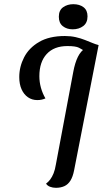

<svg xmlns="http://www.w3.org/2000/svg" viewBox="-20 -875 491 917"><path d="M247 22Q232 22 219 17Q206 12 200 2Q211 -6 220 -18Q229 -30 236 -47.5Q243 -65 247 -90L330 -532Q338 -575 352 -603.5Q366 -632 389.5 -646Q413 -660 451 -660L334 -62Q328 -31 316.5 -12.5Q305 6 287.5 14Q270 22 247 22ZM158 -397Q133 -397 113.5 -410.5Q94 -424 83 -448.5Q72 -473 72 -507Q72 -556 95 -601Q118 -646 166.5 -674.5Q215 -703 290 -703Q318 -703 342 -697.5Q366 -692 386 -684Q406 -676 422 -669.5Q438 -663 450 -660L376 -635L375 -637Q372 -639 357 -647Q342 -655 302 -655Q238 -655 203 -617Q168 -579 168 -511Q168 -483 175.5 -456Q183 -429 197 -405Q188 -401 178.5 -399Q169 -397 158 -397ZM327 -735Q299 -735 280 -750Q261 -765 261 -795Q261 -826 281.5 -840.5Q302 -855 330 -855Q360 -855 379 -840.5Q398 -826 398 -797Q398 -766 377.5 -750.5Q357 -735 327 -735Z"/></svg>

Font: Sansita Swashed Light Light
Style: Regular
Weight: 300
Version: Version 1.003